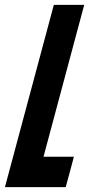

<svg xmlns="http://www.w3.org/2000/svg" viewBox="-54 -645 449 790"><path d="M-33.7 125H216.3Q222.2 104 233.4 62.5Q244.6 21 250 0H125Q152.8 -104 208.7 -312.3Q264.6 -520.5 292.5 -625H167.5Q133.8 -500 66.9 -250Q0 0 -33.7 125Z"/></svg>

Font: Faithful 32x
Style: Oblique
Weight: 400
Foundry: Faithful Resource Pack
Version: Version 1.0; January 27, 2023